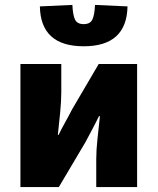

<svg xmlns="http://www.w3.org/2000/svg" viewBox="-20 -760 640 780"><path d="M63 0V-500H229V-387Q229 -350 224.5 -303.5Q220 -257 215 -212H218Q229 -235 245.5 -264.5Q262 -294 273 -316L381 -500H537V0H371V-113Q371 -150 376 -196Q381 -242 386 -288H382Q371 -265 355 -235Q339 -205 328 -184L219 0ZM320 -572Q145 -572 142 -734L274 -740Q276 -698 285 -680Q294 -662 320 -662Q346 -662 355 -680Q364 -698 366 -740L498 -734Q495 -572 320 -572Z"/></svg>

Font: Source Code Pro Black
Style: Regular
Weight: 900
Monospace: yes
Designer: Paul D. Hunt, Teo Tuominen
Foundry: Adobe Systems Incorporated
Version: Version 2.030;PS 1.000;hotconv 16.6.51;makeotf.lib2.5.65220